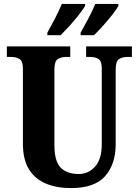

<svg xmlns="http://www.w3.org/2000/svg" viewBox="-20 -951 708 981"><path d="M342 10Q270 10 214.5 -13Q159 -36 128 -86Q97 -136 97 -218V-600Q97 -639 79.5 -649.5Q62 -660 38 -660H15V-714H339V-660H317Q292 -660 275 -649Q258 -638 258 -596V-210Q258 -126 290.5 -94Q323 -62 382 -62Q432 -62 466 -100Q500 -138 500 -215V-600Q500 -639 483.5 -649.5Q467 -660 442 -660H420V-714H654V-660H630Q605 -660 588 -649Q571 -638 571 -596V-213Q571 -113 517.5 -51.5Q464 10 342 10ZM392 -784Q411 -818 432 -857.5Q453 -897 467 -931H585V-921Q576 -904 553.5 -875.5Q531 -847 505.5 -818.5Q480 -790 460 -771H392ZM222 -784Q241 -818 261.5 -857.5Q282 -897 296 -931H415V-921Q405 -904 383 -875.5Q361 -847 335 -818.5Q309 -790 290 -771H222Z"/></svg>

Font: Noto Serif Ethiopic Condensed ExtraBold
Style: Regular
Weight: 800
Width: 3
Designer: Monotype Design Team
Foundry: Monotype Imaging Inc.
Version: Version 2.102; ttfautohint (v1.8.4.7-5d5b)